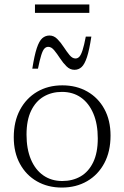

<svg xmlns="http://www.w3.org/2000/svg" viewBox="-20 -835 560 865"><path d="M260.5 -19.5Q307 -19.5 343 -40.2Q379 -61 399.8 -103.8Q420.5 -146.5 420.5 -211.5Q420.5 -276.5 400.5 -323.5Q380.5 -370.5 344.5 -395.8Q308.5 -421 259 -421Q213 -421 177 -400Q141 -379 120.2 -336.2Q99.5 -293.5 99.5 -228.5Q99.5 -164 119.2 -117Q139 -70 175.2 -44.8Q211.5 -19.5 260.5 -19.5ZM258.5 10Q195.5 10 146.5 -18Q97.5 -46 69.8 -97Q42 -148 42 -216.5Q42 -287.5 70 -340Q98 -392.5 147.2 -421.5Q196.5 -450.5 261 -450.5Q324.5 -450.5 373.5 -422.5Q422.5 -394.5 450.2 -343.8Q478 -293 478 -224Q478 -152.5 450 -100Q422 -47.5 372.5 -18.8Q323 10 258.5 10ZM391.5 -670Q382.5 -610 371.8 -577.5Q361 -545 347.5 -532.8Q334 -520.5 315.5 -520.5Q295.5 -520.5 279.8 -536Q264 -551.5 250.5 -572.2Q237 -593 224.2 -608.5Q211.5 -624 197.5 -624Q187.5 -624 180 -616Q172.5 -608 165.8 -586.5Q159 -565 151 -525.5H125.5Q135 -586 145.8 -618.2Q156.5 -650.5 170.5 -662.8Q184.5 -675 203 -675Q222.5 -675 238 -659.5Q253.5 -644 267 -623.2Q280.5 -602.5 293.2 -587Q306 -571.5 320 -571.5Q330 -571.5 337.5 -579.5Q345 -587.5 352 -609Q359 -630.5 366.5 -670ZM137.5 -777V-815H382.5V-777Z"/></svg>

Font: Newsreader 16pt Light
Style: Regular
Weight: 300
Designer: Hugues Gentile
Foundry: Production Type
Version: Version 1.003